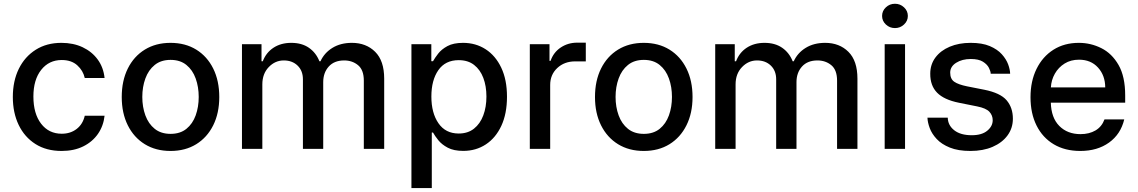

<svg xmlns="http://www.w3.org/2000/svg" viewBox="-20 -776 5933 1001"><path d="M301.1 11Q221.9 11 165 -25Q108 -61.1 77.4 -124.6Q46.9 -188.2 46.9 -270.2Q46.9 -353.7 78.1 -417.3Q109.4 -480.8 166.4 -516.7Q223.4 -552.6 300.1 -552.6Q362.2 -552.6 410.9 -529.7Q459.5 -506.7 489.5 -465.6Q519.5 -424.4 525.2 -369.3H421.9Q413.4 -407.7 383 -435.4Q352.6 -463.1 301.8 -463.1Q235.4 -463.1 194.8 -411.8Q154.1 -360.4 154.1 -272.7Q154.1 -183.6 194.2 -131.2Q234.4 -78.8 301.8 -78.8Q347.3 -78.8 379.6 -103.7Q411.9 -128.6 421.9 -172.6H525.2Q519.5 -119.7 490.8 -78.1Q462 -36.6 413.9 -12.8Q365.8 11 301.1 11Z M869 11Q792.3 11 735.1 -24.1Q677.9 -59.3 646.3 -122.7Q614.7 -186.1 614.7 -270.2Q614.7 -355.1 646.3 -418.7Q677.9 -482.2 735.1 -517.4Q792.3 -552.6 869 -552.6Q946 -552.6 1003 -517.4Q1060 -482.2 1091.6 -418.7Q1123.2 -355.1 1123.2 -270.2Q1123.2 -186.1 1091.6 -122.7Q1060 -59.3 1003 -24.1Q946 11 869 11ZM869.3 -78.1Q919.4 -78.1 951.9 -104.4Q984.4 -130.7 1000.2 -174.5Q1016 -218.4 1016 -270.6Q1016 -322.8 1000.2 -366.8Q984.4 -410.9 951.9 -437.3Q919.4 -463.8 869.3 -463.8Q819.2 -463.8 786.6 -437.3Q753.9 -410.9 737.9 -366.8Q721.9 -322.8 721.9 -270.6Q721.9 -218.4 737.9 -174.5Q753.9 -130.7 786.6 -104.4Q819.2 -78.1 869.3 -78.1Z M1241.5 0V-545.5H1343.4V-456.7H1350.1Q1367.2 -501.8 1405.9 -527.2Q1444.6 -552.6 1498.6 -552.6Q1553.3 -552.6 1590.4 -527Q1627.5 -501.4 1645.2 -456.7H1650.9Q1670.8 -500.4 1713.2 -526.5Q1755.7 -552.6 1814.6 -552.6Q1888.8 -552.6 1935.9 -505.9Q1983 -459.2 1983 -365.8V0H1876.8V-355.8Q1876.8 -411.2 1846.8 -436.1Q1816.8 -460.9 1774.5 -460.9Q1722.7 -460.9 1693.9 -429Q1665.1 -397 1665.1 -347.7V0H1559.3V-362.6Q1559.3 -407 1531.6 -433.9Q1503.9 -460.9 1459.5 -460.9Q1414.4 -460.9 1381 -426.1Q1347.7 -391.3 1347.7 -336.3V0Z M2125 204.5V-545.5H2228.7V-457H2237.6Q2247.2 -474.1 2264.4 -496.4Q2281.6 -518.8 2312.7 -535.7Q2343.8 -552.6 2394.2 -552.6Q2460.2 -552.6 2511.9 -519.2Q2563.6 -485.8 2593.4 -422.9Q2623.2 -360.1 2623.2 -271.7Q2623.2 -183.6 2593.8 -120.2Q2564.3 -56.8 2512.8 -23.1Q2461.3 10.7 2395.2 10.7Q2345.5 10.7 2314.3 -6Q2283 -22.7 2265.1 -45.1Q2247.2 -67.5 2237.6 -84.9H2231.2V204.5ZM2229 -272.7Q2229 -186.8 2266 -133.3Q2302.9 -79.9 2371.4 -79.9Q2419 -79.9 2451.2 -105.3Q2483.3 -130.7 2499.6 -174.4Q2516 -218 2516 -272.7Q2516 -327.1 2499.8 -369.9Q2483.7 -412.6 2451.7 -437.5Q2419.7 -462.4 2371.4 -462.4Q2301.8 -462.4 2265.4 -410.3Q2229 -358.3 2229 -272.7Z M2742.2 0V-545.5H2844.8V-458.8H2850.5Q2865.4 -502.8 2903.2 -528.2Q2941.1 -553.6 2989 -553.6H3034.1V-456H2978.7Q2922.2 -456 2885.3 -421.3Q2848.4 -386.7 2848.4 -333.1V0Z M3336.3 11Q3259.6 11 3202.4 -24.1Q3145.2 -59.3 3113.6 -122.7Q3082 -186.1 3082 -270.2Q3082 -355.1 3113.6 -418.7Q3145.2 -482.2 3202.4 -517.4Q3259.6 -552.6 3336.3 -552.6Q3413.4 -552.6 3470.3 -517.4Q3527.3 -482.2 3558.9 -418.7Q3590.6 -355.1 3590.6 -270.2Q3590.6 -186.1 3558.9 -122.7Q3527.3 -59.3 3470.3 -24.1Q3413.4 11 3336.3 11ZM3336.6 -78.1Q3386.7 -78.1 3419.2 -104.4Q3451.7 -130.7 3467.5 -174.5Q3483.3 -218.4 3483.3 -270.6Q3483.3 -322.8 3467.5 -366.8Q3451.7 -410.9 3419.2 -437.3Q3386.7 -463.8 3336.6 -463.8Q3286.6 -463.8 3253.9 -437.3Q3221.2 -410.9 3205.3 -366.8Q3189.3 -322.8 3189.3 -270.6Q3189.3 -218.4 3205.3 -174.5Q3221.2 -130.7 3253.9 -104.4Q3286.6 -78.1 3336.6 -78.1Z M3708.8 0V-545.5H3810.7V-456.7H3817.5Q3834.5 -501.8 3873.2 -527.2Q3911.9 -552.6 3965.9 -552.6Q4020.6 -552.6 4057.7 -527Q4094.8 -501.4 4112.6 -456.7H4118.3Q4138.1 -500.4 4180.6 -526.5Q4223 -552.6 4282 -552.6Q4356.2 -552.6 4403.2 -505.9Q4450.3 -459.2 4450.3 -365.8V0H4344.1V-355.8Q4344.1 -411.2 4314.1 -436.1Q4284.1 -460.9 4241.8 -460.9Q4190 -460.9 4161.2 -429Q4132.5 -397 4132.5 -347.7V0H4026.6V-362.6Q4026.6 -407 3998.9 -433.9Q3971.2 -460.9 3926.8 -460.9Q3881.7 -460.9 3848.4 -426.1Q3815 -391.3 3815 -336.3V0Z M4592.3 0V-545.5H4698.5V0ZM4646 -629.6Q4618.3 -629.6 4598.5 -648.3Q4578.8 -666.9 4578.8 -692.8Q4578.8 -719.1 4598.5 -737.7Q4618.3 -756.4 4646 -756.4Q4673.3 -756.4 4693.2 -737.7Q4713.1 -719.1 4713.1 -692.8Q4713.1 -666.9 4693.2 -648.3Q4673.3 -629.6 4646 -629.6Z M5246.4 -391.7H5145.2Q5144.9 -404.1 5135.8 -422.2Q5126.8 -440.3 5104.4 -454.4Q5082 -468.4 5041.2 -468.4Q4996.1 -468.4 4965 -448.7Q4933.9 -429 4933.9 -397.4Q4933.9 -364.3 4955.1 -349.8Q4976.2 -335.2 5021.3 -326L5111.5 -308.2Q5195.3 -291.5 5228 -253.2Q5260.7 -214.8 5260.7 -157Q5260.7 -108 5232.8 -70Q5204.9 -32 5155.2 -10.5Q5105.5 11 5039.4 11Q4975.1 11 4932 -6.6Q4888.8 -24.1 4863.5 -51.3Q4838.1 -78.5 4827.1 -108.3Q4816.1 -138.1 4815.3 -162.6H4921.2Q4921.9 -122.9 4954.9 -96.9Q4987.9 -71 5046.5 -71Q5098.7 -71 5127.1 -94.5Q5155.5 -117.9 5155.5 -149.1Q5155.5 -174.7 5138.1 -193.4Q5120.7 -212 5074.6 -221.2L4979 -240.4Q4901.6 -256 4865.6 -292.8Q4829.5 -329.5 4829.9 -391.7Q4829.9 -440 4856.9 -476.2Q4883.9 -512.4 4931.5 -532.5Q4979 -552.6 5040.5 -552.6Q5100.9 -552.6 5140.4 -535.7Q5180 -518.8 5203.1 -493.1Q5226.2 -467.3 5236.2 -440Q5246.1 -412.6 5246.4 -391.7Z M5612.2 11Q5532 11 5473.7 -23.8Q5415.5 -58.6 5384.1 -121.6Q5352.6 -184.7 5352.6 -269.2Q5352.6 -353 5384.1 -416.9Q5415.5 -480.8 5472.1 -516.7Q5528.8 -552.6 5604.8 -552.6Q5666.5 -552.6 5721.8 -525Q5777 -497.5 5811.6 -437.3Q5846.2 -377.1 5846.2 -278.4V-240.8H5458.5Q5460.6 -161.9 5502.8 -119.3Q5545.1 -76.7 5613.3 -76.7Q5658.7 -76.7 5691.4 -95.9Q5724.1 -115.1 5738.3 -153.4H5841.3Q5822.8 -76.3 5762.1 -32.7Q5701.3 11 5612.2 11ZM5458.8 -320.3H5742.2Q5741.8 -382.8 5704.5 -423.8Q5667.3 -464.8 5605.5 -464.8Q5562.5 -464.8 5530.4 -444.8Q5498.2 -424.7 5479.6 -391.9Q5460.9 -359 5458.8 -320.3Z"/></svg>

Font: Inter Zeller Medium
Style: Regular
Weight: 500
Designer: Rasmus Andersson; Joe Bland
Foundry: zeller
Version: Version 3.015;git-dec3a8cb1